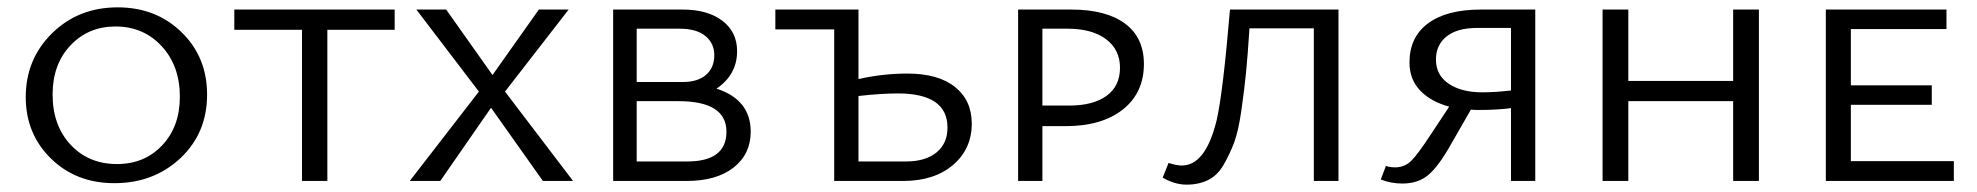

<svg xmlns="http://www.w3.org/2000/svg" viewBox="-20 -492 5374 522"><path d="M291 6Q187 6 118.5 -61Q50 -128 50 -228Q50 -331 121.5 -401.5Q193 -472 300 -472Q404 -472 473.5 -404.5Q543 -337 543 -235Q543 -130 470.5 -62Q398 6 291 6ZM298 -46Q373 -46 421 -97Q469 -148 469 -229Q469 -313 419.5 -366.5Q370 -420 294 -420Q220 -420 171.5 -368.5Q123 -317 123 -235Q123 -151 172 -98.5Q221 -46 298 -46Z M1053 -466V-411H870V0H801V-411H617V-466Z M1538 0H1456L1315 -199L1177 0H1094L1282 -243L1112 -466H1193L1319 -288L1445 -466H1526L1353 -243Z M1928 -251Q2021 -221 2021 -134Q2021 -73 1974.5 -36.5Q1928 0 1846 0H1647V-466H1836Q1904 -466 1944 -435.5Q1984 -405 1984 -353Q1984 -289 1928 -251ZM1827 -414H1711V-269H1836Q1877 -269 1899.5 -288.5Q1922 -308 1922 -342Q1922 -374 1898 -394Q1874 -414 1827 -414ZM1848 -53Q1955 -53 1955 -134Q1955 -217 1824 -217H1711V-53Z M2447 -292Q2531 -292 2576.5 -255.5Q2622 -219 2622 -156Q2622 -87 2571 -43.5Q2520 0 2435 0H2248V-412H2088V-466H2314V-277Q2380 -292 2447 -292ZM2443 -53Q2496 -53 2526 -77.5Q2556 -102 2556 -145Q2556 -238 2421 -238Q2376 -238 2314 -231V-53Z M2893 -466Q2987 -466 3038.5 -428Q3090 -390 3090 -318Q3090 -240 3033 -194.5Q2976 -149 2876 -149H2814V0H2748V-466ZM2887 -205Q2952 -205 2988.5 -231.5Q3025 -258 3025 -308Q3025 -357 2987 -385.5Q2949 -414 2882 -414H2814V-205Z M3619 -466V0H3552V-415H3377Q3372 -338 3367.5 -293Q3363 -248 3355 -192Q3347 -136 3335.5 -105Q3324 -74 3307 -44.5Q3290 -15 3264.5 -2.5Q3239 10 3206 10Q3174 10 3141 -9L3157 -49Q3179 -42 3193 -42Q3258 -42 3288 -166Q3305 -241 3324 -466Z M4006 -466H4154V0H4088V-198Q4050 -193 4000 -193Q3986 -193 3979 -194L3925 -100Q3892 -41 3864 -17Q3836 7 3793 7Q3761 7 3734 -4L3748 -41Q3759 -37 3773 -37Q3799 -37 3817 -55Q3835 -73 3869 -125L3920 -202Q3869 -216 3840.5 -246.5Q3812 -277 3812 -322Q3812 -391 3862.5 -428.5Q3913 -466 4006 -466ZM4010 -241Q4045 -241 4088 -246V-416H3995Q3942 -416 3913 -393Q3884 -370 3884 -330Q3884 -288 3918.5 -264.5Q3953 -241 4010 -241Z M4692 -466H4762V0H4692V-217H4407V0H4337V-466H4407V-272H4692Z M5012 -54H5292V0H4944V-466H5272V-413H5012V-260H5232V-207H5012Z"/></svg>

Font: EauTestSC
Style: Regular
Weight: 400
Designer: Christian Thalmann (Catharsis Fonts)
Version: Version 0.001;PS 000.001;hotconv 1.0.88;makeotf.lib2.5.64775